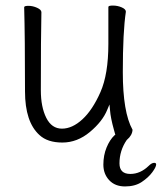

<svg xmlns="http://www.w3.org/2000/svg" viewBox="-20 -500 582 691"><path d="M542 92Q542 101 528 120Q514 139 490 155Q466 171 430 171Q394 171 373 148.5Q352 126 352 92.5Q352 59 363.5 31Q375 3 392 -13L395 -15L390 -33Q378 -76 376 -103L374 -124L366 -105Q349 -63 303.5 -25Q258 13 204.5 13Q151 13 122 -14Q70 -61 70 -171Q70 -368 67 -474Q67 -479 82.5 -479Q98 -479 113.5 -472Q129 -465 129 -456Q127 -368 127 -175Q127 -115 146.5 -76Q166 -37 203 -37Q240 -37 276.5 -70.5Q313 -104 341.5 -168.5Q370 -233 370 -342V-475Q370 -480 386.5 -480Q403 -480 418 -473.5Q433 -467 433 -458Q422 -385 422 -240.5Q422 -96 457 -33Q456 -13 437 3L436 4Q410 42 410 88Q410 126 449 126Q485 126 515 97Q526 86 535 86Q542 86 542 92Z"/></svg>

Font: Moon Stars Kai T HW Light
Style: Regular
Weight: 300
Designer: GuiWonder
Version: Version 1.101